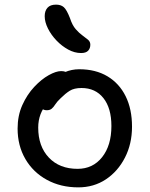

<svg xmlns="http://www.w3.org/2000/svg" viewBox="-20 -797 646 829"><path d="M318 12Q242 12 182.5 -20.5Q123 -53 89.5 -110.5Q56 -168 56 -242Q56 -298 76.5 -343.5Q97 -389 128 -422Q159 -455 190.5 -472.5Q222 -490 244 -490Q255 -490 262.5 -487Q270 -484 275 -477.5Q280 -471 280 -460Q280 -440 271.5 -424Q263 -408 237 -394Q205 -375 185 -352.5Q165 -330 155 -303.5Q145 -277 145 -246Q145 -165 191 -116.5Q237 -68 315 -68Q381 -68 421 -118.5Q461 -169 461 -253Q461 -330 426.5 -373.5Q392 -417 332 -417Q300 -417 281 -405Q262 -393 242 -373Q226 -358 218.5 -346Q211 -334 203 -327.5Q195 -321 182 -321Q168 -321 159.5 -329.5Q151 -338 151 -359Q151 -382 165.5 -406.5Q180 -431 204.5 -451.5Q229 -472 259 -485Q289 -498 322 -498Q393 -498 444 -467.5Q495 -437 522.5 -381.5Q550 -326 550 -250Q550 -176 519.5 -116.5Q489 -57 437 -22.5Q385 12 318 12ZM330 -568Q302 -568 274.5 -583Q247 -598 224 -622Q201 -646 187 -674Q173 -702 173 -727Q173 -750 185 -763.5Q197 -777 222 -777Q243 -777 255.5 -766Q268 -755 282 -719Q292 -688 307 -671Q322 -654 336 -644Q350 -634 360 -625.5Q370 -617 370 -604Q370 -588 360.5 -578Q351 -568 330 -568Z"/></svg>

Font: Shantell Sans Light
Style: Regular
Weight: 400
Version: Version 1.011;[c5ecc13dd]